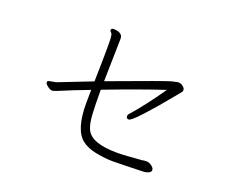

<svg xmlns="http://www.w3.org/2000/svg" viewBox="-107 -864 1215 1009"><g transform="rotate(20 500.0 -359.5)"><path d="M743 -482Q618 -441 416 -364Q416 -280 419 -228Q422 -176 435 -147Q464 -82 609 -82Q643 -82 677 -85Q711 -88 730 -89Q749 -90 754.5 -91.5Q760 -93 766 -93H769Q785 -93 800 -82Q815 -71 815 -59.5Q815 -48 800.5 -42Q786 -36 773 -36Q641 -32 602.5 -32Q564 -32 512 -41.5Q460 -51 428 -76Q368 -123 368 -271Q368 -287 368.5 -306Q369 -325 369 -346Q269 -308 228 -290Q187 -272 176.5 -272Q166 -272 151 -283.5Q136 -295 136 -302Q136 -309 138.5 -311.5Q141 -314 161.5 -317Q182 -320 188 -323L370 -394Q371 -448 372 -492.5Q373 -537 373 -566V-612Q373 -658 365 -664Q357 -670 357 -677V-679Q360 -687 371 -687L384 -686Q422 -681 422 -652V-648Q422 -642 421 -599.5Q420 -557 417 -412Q729 -528 751.5 -533Q774 -538 784 -540H787Q807 -540 822 -521Q825 -515 825 -508.5Q825 -502 817 -493.5Q809 -485 771 -438Q733 -391 677 -329Q621 -267 607 -267Q593 -267 593 -281Q593 -289 598 -294Q661 -364 743 -482Z"/></g></svg>

Font: LXGW WenKai Light
Style: Regular
Weight: 300
Designer: LXGW / Fontworks Inc.
Foundry: LXGW / Fontworks Inc.
Version: Version 1.501; October 10, 2024